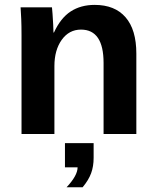

<svg xmlns="http://www.w3.org/2000/svg" viewBox="-20 -559 651 801"><path d="M207 -283.2V0H69.8V-410.2Q69.8 -452.6 68.6 -479.7Q67.4 -506.8 65.9 -528.3H196.8Q197.8 -522.5 199.2 -500.7Q200.7 -479 201.9 -456.3Q203.1 -433.6 203.1 -423.3H205.1Q232.9 -483.9 274.9 -511.2Q316.9 -538.6 375 -538.6Q459 -538.6 503.9 -486.8Q548.8 -435.1 548.8 -335.4V0H412.1V-296.4Q412.1 -435.5 317.9 -435.5Q268.1 -435.5 237.5 -392.8Q207 -350.1 207 -283.2ZM370.6 99.6Q370.6 135.3 360.1 163.8Q349.6 192.4 324.7 222.2H257.8Q303.7 173.3 303.7 139.2H251V38.1H370.6Z"/></svg>

Font: Arimo
Style: Bold
Weight: 700
Designer: Steve Matteson
Foundry: Monotype Imaging Inc.
Version: Version 1.33